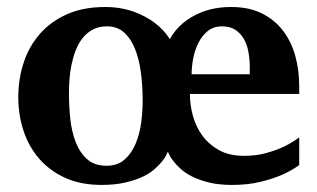

<svg xmlns="http://www.w3.org/2000/svg" viewBox="-20 -521 906 548"><path d="M692.9 -328.1Q692.9 -350.6 689.2 -371.8Q685.5 -393.1 676.3 -409.4Q667 -425.8 651.9 -435.8Q636.7 -445.8 613.8 -445.8Q588.9 -445.8 572.3 -431.9Q555.7 -418 545.7 -397.5Q535.6 -377 531.2 -353Q526.9 -329.1 526.9 -309.1H692.9ZM387.2 -233.9Q387.2 -275.9 382.1 -314.2Q377 -352.5 365.2 -381.8Q353.5 -411.1 334 -428.5Q314.5 -445.8 285.2 -445.8Q261.7 -445.8 244.6 -436.5Q227.5 -427.2 215.6 -412.1Q203.6 -397 196 -377.2Q188.5 -357.4 184.1 -336.2Q179.7 -314.9 178.2 -293.7Q176.8 -272.5 176.8 -254.9Q176.8 -218.3 180.7 -181.4Q184.6 -144.5 196.3 -114.7Q208 -85 229 -66.4Q250 -47.9 284.2 -47.9Q315.9 -47.9 335.9 -65.9Q356 -84 367.4 -111.6Q378.9 -139.2 383.1 -171.9Q387.2 -204.6 387.2 -233.9ZM834 -49.8Q812.5 -34.2 783.7 -21.5Q758.8 -10.7 723.4 -2Q688 6.8 642.1 6.8Q605 6.8 577.1 0Q549.3 -6.8 529.1 -16.8Q508.8 -26.9 495.6 -39.1Q482.4 -51.3 474.4 -61.8Q466.3 -72.3 462.9 -79.8Q459.5 -87.4 459 -88.4Q458.5 -87.4 455.3 -79.8Q452.1 -72.3 443.8 -61.8Q435.5 -51.3 422.1 -39.1Q408.7 -26.9 387.7 -16.8Q366.7 -6.8 337.6 0Q308.6 6.8 270 6.8Q210.4 6.8 166 -13.4Q121.6 -33.7 91.8 -68.1Q62 -102.5 47.1 -147.9Q32.2 -193.4 32.2 -243.2Q32.2 -296.4 47.9 -343.3Q63.5 -390.1 94.7 -425.3Q126 -460.4 172.1 -480.7Q218.3 -501 279.8 -501Q304.7 -501 325.9 -497.1Q347.2 -493.2 364.7 -486.6Q382.3 -480 396.7 -471.9Q411.1 -463.9 422.4 -455.1Q448.7 -435.1 464.8 -409.2Q478.5 -435.1 502.4 -455.1Q512.7 -463.9 526.1 -471.9Q539.6 -480 556.4 -486.6Q573.2 -493.2 594.2 -497.1Q615.2 -501 640.1 -501Q690.9 -501 727.5 -482.7Q764.2 -464.4 787.8 -433.3Q811.5 -402.3 822.8 -361.3Q834 -320.3 834 -274.9V-252.9H522Q522 -222.7 530.3 -191.4Q538.6 -160.2 557.1 -134.5Q575.7 -108.9 605 -92.5Q634.3 -76.2 676.8 -76.2Q711.9 -76.2 741 -84.5Q770 -92.8 790.5 -102.5Q814.5 -114.3 834 -128.9Z"/></svg>

Font: Charis SIL APac
Style: Bold
Weight: 700
Foundry: SIL International
Version: Version 5.000